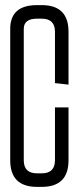

<svg xmlns="http://www.w3.org/2000/svg" viewBox="-20 -724 308 751"><path d="M248 -304V-97Q248 7 143 7H125Q20 7 20 -97V-611Q20 -704 125 -704H143Q248 -704 248 -600V-393L195 -399V-600Q195 -651 143 -651H125Q73 -651 73 -611V-97Q73 -46 125 -46H143Q195 -46 195 -97V-304Z"/></svg>

Font: Karantina Light
Style: Regular
Weight: 300
Designer: Rony Koch
Foundry: Rony Koch
Version: Version 1.000; ttfautohint (v1.8.3)